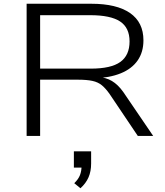

<svg xmlns="http://www.w3.org/2000/svg" viewBox="-20 -725 881 1024"><path d="M122 0V-705H467Q602 -705 673.5 -655.5Q745 -606 745 -510Q745 -447 714 -402.5Q683 -358 624 -334Q565 -310 480 -307L490 -315L504 -314Q545 -312 577 -293Q609 -274 637 -235L797 0H715L565 -223Q544 -253 523.5 -270Q503 -287 473 -293.5Q443 -300 396 -300H194V0ZM194 -359H464Q572 -359 621.5 -394.5Q671 -430 671 -504Q671 -577 620.5 -610.5Q570 -644 461 -644H194ZM409 279 376 252Q398 231 406.5 209Q415 187 415 159L431 169H374V82H466V147Q466 189 452 221Q438 253 409 279Z"/></svg>

Font: Nunito Sans 10pt Expanded Light
Style: Regular
Weight: 300
Width: 7
Designer: Vernon Adams
Foundry: Vernon Adams
Version: Version 3.101;gftools[0.9.27]